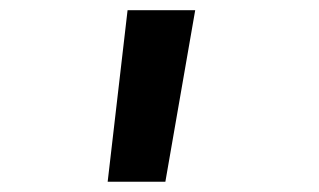

<svg xmlns="http://www.w3.org/2000/svg" viewBox="-20 -144 626 377"><path d="M191.4 212.9 230.5 -124H363.3L304.7 212.9Z"/></svg>

Font: CaskaydiaCove NFP SemiBold
Style: Regular
Weight: 600
Designer: Aaron Bell
Foundry: Saja Typeworks
Version: Version 2111.001; VTT 6.35;Nerd Fonts 3.1.1